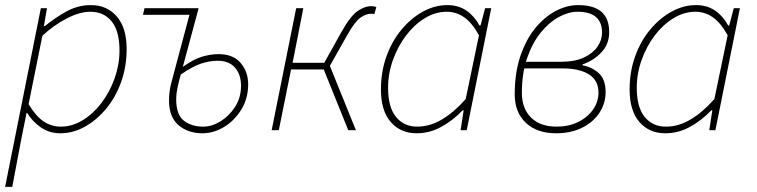

<svg xmlns="http://www.w3.org/2000/svg" viewBox="-20 -510 2964 752"><path d="M0 222 140 -478H164L152 -408H156Q195 -440 240 -465Q285 -490 336 -490Q399 -490 437.5 -445.5Q476 -401 476 -318Q476 -249 454.5 -189Q433 -129 395.5 -84Q358 -39 312 -13.5Q266 12 216 12Q173 12 140 -11Q107 -34 86 -68H84L62 42L28 222ZM218 -14Q263 -14 304.5 -39.5Q346 -65 378 -107.5Q410 -150 429 -203.5Q448 -257 448 -312Q448 -388 417.5 -426Q387 -464 334 -464Q292 -464 241 -437.5Q190 -411 146 -370L92 -102Q121 -54 151.5 -34Q182 -14 218 -14Z M773 12Q716 12 679 -20Q642 -52 642 -116Q642 -136 644.5 -153Q647 -170 650 -182L722 -452H540L546 -478H758L696 -248Q738 -278 771.5 -288Q805 -298 836 -298Q893 -298 922.5 -263.5Q952 -229 952 -180Q952 -125 925.5 -81.5Q899 -38 858 -13Q817 12 773 12ZM776 -14Q810 -14 844 -35Q878 -56 901 -92Q924 -128 924 -174Q924 -218 900.5 -245Q877 -272 833 -272Q802 -272 769 -261.5Q736 -251 688 -218Q679 -187 674.5 -163Q670 -139 670 -122Q670 -61 700 -37.5Q730 -14 776 -14Z M1044 0 1140 -478H1168L1126 -264H1250L1318 -386Q1353 -448 1381 -467Q1409 -486 1434 -486Q1446 -486 1454 -482L1446 -454Q1442 -456 1439 -456Q1436 -456 1432 -456Q1414 -456 1392.5 -441.5Q1371 -427 1342 -376L1272 -252L1374 0H1344L1248 -238H1120L1072 0Z M1612 12Q1549 12 1510.5 -32Q1472 -76 1472 -160Q1472 -229 1493.5 -289Q1515 -349 1552.5 -394Q1590 -439 1636.5 -464.5Q1683 -490 1732 -490Q1776 -490 1807.5 -468Q1839 -446 1858 -410H1862L1880 -478H1904L1808 0H1784L1796 -78H1792Q1755 -39 1709 -13.5Q1663 12 1612 12ZM1614 -14Q1664 -14 1711.5 -42.5Q1759 -71 1804 -122L1856 -372Q1828 -422 1797 -443Q1766 -464 1730 -464Q1685 -464 1643.5 -438.5Q1602 -413 1570 -370.5Q1538 -328 1519 -275Q1500 -222 1500 -166Q1500 -90 1531 -52Q1562 -14 1614 -14Z M2158 12Q2083 12 2039.5 -29Q1996 -70 1996 -140Q1996 -226 2018.5 -291.5Q2041 -357 2077.5 -401Q2114 -445 2157.5 -467.5Q2201 -490 2244 -490Q2306 -490 2336 -463.5Q2366 -437 2366 -384Q2366 -337 2335 -304.5Q2304 -272 2262 -258V-254Q2300 -247 2326 -222.5Q2352 -198 2352 -150Q2352 -105 2328 -68.5Q2304 -32 2260.5 -10Q2217 12 2158 12ZM2160 -14Q2207 -14 2244 -32Q2281 -50 2302.5 -80.5Q2324 -111 2324 -148Q2324 -195 2287 -218.5Q2250 -242 2185 -242H2019L2024 -268H2176Q2231 -268 2266.5 -284.5Q2302 -301 2320 -327Q2338 -353 2338 -382Q2338 -464 2242 -464Q2207 -464 2169 -443.5Q2131 -423 2098 -382.5Q2065 -342 2044.5 -282.5Q2024 -223 2024 -146Q2024 -85 2060 -49.5Q2096 -14 2160 -14Z M2586 12Q2523 12 2484.5 -32Q2446 -76 2446 -160Q2446 -229 2467.5 -289Q2489 -349 2526.5 -394Q2564 -439 2610.5 -464.5Q2657 -490 2706 -490Q2750 -490 2781.5 -468Q2813 -446 2832 -410H2836L2854 -478H2878L2782 0H2758L2770 -78H2766Q2729 -39 2683 -13.5Q2637 12 2586 12ZM2588 -14Q2638 -14 2685.5 -42.5Q2733 -71 2778 -122L2830 -372Q2802 -422 2771 -443Q2740 -464 2704 -464Q2659 -464 2617.5 -438.5Q2576 -413 2544 -370.5Q2512 -328 2493 -275Q2474 -222 2474 -166Q2474 -90 2505 -52Q2536 -14 2588 -14Z"/></svg>

Font: Source Sans 3
Style: Italic
Weight: 200
Italic angle: -11°
Designer: Paul D. Hunt
Foundry: Adobe
Version: Version 3.046;hotconv 1.0.118;makeotfexe 2.5.65603